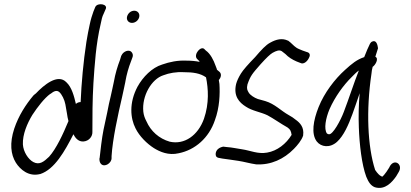

<svg xmlns="http://www.w3.org/2000/svg" viewBox="-20 -761 1994 931"><path d="M371 -266C362 -266 354 -263 348 -257C339 -295 328 -338 302 -362C260 -406 192 -348 154 -308C149 -305 146 -301 142 -298C105 -254 70 -200 49 -137C26 -67 32 -12 57 28C78 61 119 97 174 83H175C245 60 294 -28 336 -110C344 -94 359 -73 385 -75C412 -77 429 -100 428 -121C428 -195 428 -275 433 -358C439 -448 445 -546 468 -644C472 -665 476 -682 482 -693L492 -716C506 -742 452 -750 442 -727L433 -705C427 -688 420 -667 415 -642C410 -619 404 -590 399 -558C384 -460 375 -359 371 -266ZM91 -61C89 -109 112 -163 137 -204C162 -242 195 -285 224 -306H225C241 -319 255 -325 267 -315C280 -304 293 -277 297 -255L305 -209C306 -198 309 -186 312 -174C286 -111 253 -40 218 -1C192 24 171 40 142 25C117 12 93 -25 91 -61Z M620 -650C636 -650 651 -662 655 -678C659 -695 648 -709 631 -709C614 -709 600 -696 596 -680C592 -663 604 -650 620 -650ZM462 8C462 19 464 29 471 35C488 51 521 30 521 6V-4C526 -86 551 -200 573 -295C579 -320 583 -343 588 -365V-366C594 -401 604 -435 615 -463L622 -482C626 -491 624 -499 621 -504C609 -526 577 -512 569 -492L568 -491L562 -471C550 -440 539 -404 532 -364C527 -342 523 -320 517 -295C511 -270 505 -244 500 -216L482 -132C474 -93 466 -23 463 6Z M637 -139C656 -100 693 -64 726 -43C755 -25 797 -6 847 -18C926 -34 993 -92 1022 -178C1045 -240 1047 -306 1044 -354L1041 -373C1051 -384 1056 -401 1045 -412L1032 -423C1031 -430 1027 -436 1025 -443C1016 -469 1000 -501 978 -516L972 -522C955 -542 917 -497 935 -476L943 -468C945 -467 946 -465 948 -461C929 -465 907 -467 884 -467C842 -469 803 -461 766 -448C717 -433 673 -388 647 -341C605 -262 612 -188 637 -139ZM772 -396C800 -407 836 -413 870 -411C916 -411 951 -406 979 -386C990 -332 995 -260 969 -185C940 -104 874 -58 803 -74C751 -89 711 -125 690 -173C682 -188 677 -202 675 -219C667 -296 715 -378 772 -396Z M1450 -106C1455 -143 1436 -165 1413 -181C1405 -188 1393 -196 1380 -203C1342 -224 1313 -257 1266 -271L1230 -281C1213 -287 1193 -300 1186 -312C1179 -324 1175 -331 1180 -352C1195 -395 1203 -403 1244 -450C1271 -480 1291 -499 1302 -505C1320 -515 1334 -520 1346 -513L1364 -499C1378 -484 1397 -472 1418 -463L1436 -456C1452 -447 1470 -463 1478 -480C1484 -490 1486 -505 1467 -509L1447 -516C1435 -521 1424 -525 1417 -530C1403 -539 1393 -553 1377 -564H1376C1349 -577 1320 -571 1290 -554C1269 -543 1247 -519 1217 -484C1183 -449 1159 -422 1148 -404C1137 -386 1129 -369 1125 -354C1111 -295 1140 -264 1172 -244C1203 -223 1244 -218 1277 -202C1307 -186 1340 -162 1374 -143C1388 -133 1391 -126 1394 -107C1368 -64 1324 -29 1275 -21C1230 -13 1195 -31 1154 -37C1131 -40 1108 -46 1079 -48L1062 -50C1061 -50 1047 -46 1042 -42C1026 -32 1023 -14 1028 -3C1031 1 1035 4 1043 5L1059 8C1086 11 1112 16 1136 19C1163 23 1193 32 1222 36C1294 40 1357 10 1405 -39C1421 -55 1443 -81 1450 -104Z M1578 -232C1604 -291 1646 -349 1685 -387C1698 -400 1708 -411 1720 -419C1695 -356 1672 -283 1647 -218C1632 -178 1594 -107 1575 -110C1572 -110 1569 -111 1565 -114C1550 -136 1559 -187 1578 -232ZM1800 -486C1805 -502 1809 -515 1813 -527C1811 -543 1805 -568 1786 -560C1780 -558 1777 -554 1774 -549C1768 -537 1754 -506 1746 -484C1710 -472 1686 -452 1653 -422C1604 -378 1553 -312 1525 -242C1499 -177 1488 -112 1516 -75C1537 -48 1579 -42 1614 -73C1647 -103 1670 -156 1689 -208C1701 -241 1712 -274 1724 -309C1719 -252 1718 -197 1720 -143C1723 -60 1734 37 1756 96C1767 123 1779 140 1798 147C1848 162 1882 121 1901 94L1914 72C1936 34 1888 3 1867 52L1854 72C1846 83 1840 91 1833 96H1832V94H1828V93C1822 91 1811 81 1799 63C1762 -51 1755 -227 1781 -402C1782 -415 1784 -425 1787 -437C1799 -444 1819 -477 1800 -486Z"/></svg>

Font: Stray Cat
Style: BdCnObl
Weight: 700
Version: Version 1.0